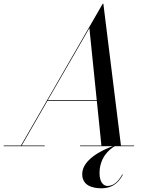

<svg xmlns="http://www.w3.org/2000/svg" viewBox="-65 -785 810 1031"><path d="M-45 -3.5V0H175V-3.5H51.5L189.5 -243H455L479.5 -3.5H365V0H541C478.5 22 376.5 74 376.5 150C376.5 210 428.5 226 479.5 226C550.5 226 579.5 181 594.5 153L591.5 151.5C577.5 177.5 552 213.5 512.5 213.5C488.5 213.5 469.5 191 469.5 144.5C469.5 62.5 520.5 17 551.5 0H655V-3.5H584.5L490 -765H486.5L47.5 -3.5ZM415 -634 454.5 -247H191.5Z"/></svg>

Font: Bodoni* 48pt
Style: Italic
Weight: 400
Italic angle: -13°
Version: Version 2.3